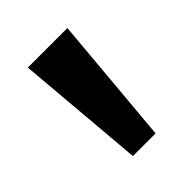

<svg xmlns="http://www.w3.org/2000/svg" viewBox="-113 -729 491 491"><g transform="rotate(-45 132.5 -483.0)"><path d="M91 -308 61 -658H204L173 -308Z"/></g></svg>

Font: Ysabeau ExtraBold
Style: Regular
Weight: 800
Designer: Christian Thalmann (Catharsis Fonts)
Version: Version 2.002